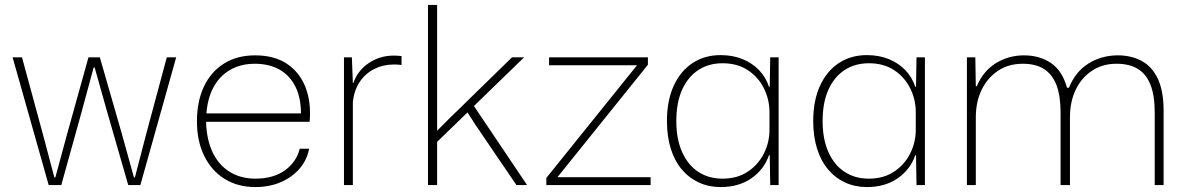

<svg xmlns="http://www.w3.org/2000/svg" viewBox="-20 -749 4804 777"><path d="M177 0 31 -517H69L153 -208L200 -31H204L252 -208L338 -517H384L473 -208L522 -31H526L572 -208L655 -517H693L548 0H499L414 -295L363 -476H359L310 -295L228 0Z M1014 8Q942 8 889 -25Q836 -58 806.5 -118Q777 -178 777 -258Q777 -338 805 -398Q833 -458 886 -491.5Q939 -525 1012 -525Q1091 -525 1142.5 -490Q1194 -455 1217 -394Q1240 -333 1233 -256H814Q816 -183 841 -131.5Q866 -80 910.5 -53Q955 -26 1014 -26Q1085 -26 1132 -59Q1179 -92 1193 -147H1231Q1222 -100 1191 -65Q1160 -30 1114.5 -11Q1069 8 1014 8ZM815 -284 810 -290H1203L1198 -281Q1199 -352 1175.5 -398.5Q1152 -445 1110 -468Q1068 -491 1011 -491Q954 -491 911 -466Q868 -441 843.5 -395Q819 -349 815 -284Z M1372 0V-517H1404L1408 -413H1410Q1427 -463 1472 -493.5Q1517 -524 1573 -524Q1582 -524 1590 -523.5Q1598 -523 1605 -522V-486Q1598 -487 1590 -487.5Q1582 -488 1574 -488Q1531 -488 1495 -470Q1459 -452 1436 -418Q1413 -384 1408 -336V0Z M1712 0V-729H1749V-220L1798 -269L2052 -517H2101L1898 -320L2113 0H2070L1904 -244L1872 -294L1749 -175V0Z M2191 0V-29L2558 -485H2202V-517H2602V-487L2236 -32H2613V0Z M2896 8Q2848 8 2808 -10.5Q2768 -29 2739 -63.5Q2710 -98 2694.5 -147.5Q2679 -197 2679 -259Q2679 -342 2706.5 -402Q2734 -462 2783 -494Q2832 -526 2896 -526Q2945 -526 2984.5 -510Q3024 -494 3051.5 -465.5Q3079 -437 3092 -398H3095L3097 -517H3131V0H3097L3095 -121H3092Q3072 -63 3021 -27.5Q2970 8 2896 8ZM2904 -26Q2964 -26 3006.5 -54.5Q3049 -83 3071.5 -128Q3094 -173 3094 -224V-295Q3094 -346 3071.5 -391.5Q3049 -437 3006.5 -465Q2964 -493 2904 -493Q2848 -493 2806 -465.5Q2764 -438 2740.5 -386Q2717 -334 2717 -259Q2717 -186 2740.5 -133.5Q2764 -81 2806 -53.5Q2848 -26 2904 -26Z M3488 8Q3440 8 3400 -10.5Q3360 -29 3331 -63.5Q3302 -98 3286.5 -147.5Q3271 -197 3271 -259Q3271 -342 3298.5 -402Q3326 -462 3375 -494Q3424 -526 3488 -526Q3537 -526 3576.5 -510Q3616 -494 3643.5 -465.5Q3671 -437 3684 -398H3687L3689 -517H3723V0H3689L3687 -121H3684Q3664 -63 3613 -27.5Q3562 8 3488 8ZM3496 -26Q3556 -26 3598.5 -54.5Q3641 -83 3663.5 -128Q3686 -173 3686 -224V-295Q3686 -346 3663.5 -391.5Q3641 -437 3598.5 -465Q3556 -493 3496 -493Q3440 -493 3398 -465.5Q3356 -438 3332.5 -386Q3309 -334 3309 -259Q3309 -186 3332.5 -133.5Q3356 -81 3398 -53.5Q3440 -26 3496 -26Z M3893 0V-517H3927L3929 -400H3933Q3959 -462 4010.5 -493.5Q4062 -525 4124 -525Q4187 -525 4233 -494Q4279 -463 4298 -394H4306Q4332 -459 4385 -492Q4438 -525 4504 -525Q4558 -525 4600 -502.5Q4642 -480 4665.5 -430.5Q4689 -381 4689 -300V0H4653V-294Q4653 -362 4636 -405.5Q4619 -449 4585 -470Q4551 -491 4498 -491Q4442 -491 4399.5 -463Q4357 -435 4333.5 -386.5Q4310 -338 4310 -274V0H4272V-294Q4272 -362 4255 -405.5Q4238 -449 4204.5 -470Q4171 -491 4119 -491Q4062 -491 4019.5 -463Q3977 -435 3953 -386.5Q3929 -338 3929 -274V0Z"/></svg>

Font: Mona Sans ExtraLight
Style: Regular
Weight: 200
Designer: Deni Anggara
Foundry: GitHub
Version: Version 2.000